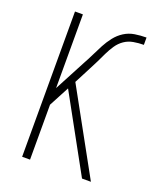

<svg xmlns="http://www.w3.org/2000/svg" viewBox="-136 -824 772 913"><g transform="rotate(20 250.0 -367.5)"><path d="M85 0V-735H125V-362L209 -521Q223 -546 235.5 -572Q248 -598 261.5 -623.5Q275 -649 293 -672Q311 -695 335.5 -710.5Q360 -726 389 -730.5Q418 -735 447 -735V-698Q421 -698 395.5 -693.5Q370 -689 349.5 -675Q329 -661 314.5 -639.5Q300 -618 289 -595Q278 -572 267 -549Q256 -526 244 -504L201 -421L433 0H388L179 -380L125 -278V0Z"/></g></svg>

Font: Iosevka Extralight
Style: Regular
Weight: 200
Monospace: yes
Designer: Belleve Invis
Foundry: Belleve Invis
Version: Version 32.0.1; ttfautohint (v1.8.4)